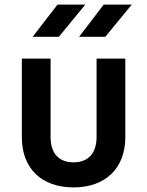

<svg xmlns="http://www.w3.org/2000/svg" viewBox="-20 -805 640 835"><path d="M236 -645 351 -785H230L122 -645ZM438 -645 553 -785H431L324 -645ZM300 10C438 10 525 -73 525 -208V-550H400V-209C400 -138 363 -99 300 -99C236 -99 200 -138 200 -209V-550H75V-208C75 -73 160 10 300 10Z"/></svg>

Font: Tekne LDO
Style: Bold
Weight: 700
Monospace: yes
Designer: Alessio Laiso, Mario Rullo, Paolo Rosset
Foundry: Alessio Laiso
Version: Version 1.000;hotconv 1.0.109;makeotfexe 2.5.65596